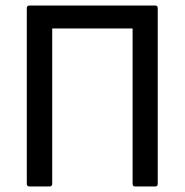

<svg xmlns="http://www.w3.org/2000/svg" viewBox="-20 -675 668 695"><path d="M87 0Q77 0 77 -10V-645Q77 -655 87 -655H542Q551 -655 551 -645V-10Q551 0 542 0H469Q460 0 460 -10V-572H169V-10Q169 0 159 0Z"/></svg>

Font: Sofia Sans Semi Condensed Medium
Style: Regular
Weight: 500
Designer: Botio Nikoltchev, Ani Petrova
Foundry: lettersoup
Version: Version 4.100